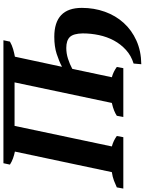

<svg xmlns="http://www.w3.org/2000/svg" viewBox="93 -857 845 1121"><g transform="rotate(-90 515.5 -296.5)"><path d="M1030 -241Q1030 -170 1007.5 -107Q985 -44 942.5 3Q900 50 839 77.5Q778 105 701 106L705 61Q751 47 784.5 16.5Q818 -14 839.5 -54Q861 -94 871 -141Q881 -188 881 -236Q880 -290 860 -311Q840 -332 796 -332Q764 -332 733 -322Q702 -312 674 -297L625 -66Q643 -61 657 -54Q671 -47 685 -37L678 1H393L400 -37Q412 -45 430 -52.5Q448 -60 475 -66L595 -634H341L221 -66Q239 -61 253.5 -54Q268 -47 282 -37L275 1H-25L-18 -37Q-1 -45 21 -53.5Q43 -62 71 -66L191 -632Q171 -636 151.5 -643Q132 -650 115 -661L123 -699H841L833 -661Q812 -649 789.5 -642.5Q767 -636 745 -632L686 -357Q718 -374 761 -388Q804 -402 861 -402Q1030 -402 1030 -241Z"/></g></svg>

Font: PT Serif
Style: Bold Italic
Weight: 700
Italic angle: -12°
Designer: A.Korolkova, O.Umpeleva, V.Yefimov
Foundry: ParaType Ltd
Version: Version 1.000W OFL